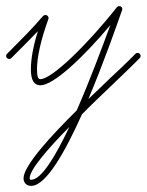

<svg xmlns="http://www.w3.org/2000/svg" viewBox="-30 -294 480 628"><path d="M72 314C120 314 182 205 238 80C272 45 310 10 346 -25C372 -50 394 -71 409 -86L427 -104C429 -106 430 -108 430 -111C430 -116 426 -121 420 -121C417 -121 415 -120 413 -118L395 -100C380 -85 358 -64 332 -40C314 -22 288 2 259 30C308 -86 350 -206 369 -260C370 -262 370 -263 370 -264C370 -270 366 -274 360 -274C357 -274 354 -272 352 -270C254 -146 139 -35 102 -35C95 -35 91 -43 91 -67C91 -106 103 -162 128 -231V-232C129 -233 129 -234 129 -235C129 -240 124 -245 119 -245C116 -245 113 -244 112 -242H111C80 -205 34 -159 10 -135L-7 -118C-9 -116 -10 -114 -10 -111C-10 -106 -6 -101 0 -101C3 -101 5 -102 7 -104L24 -121C41 -138 68 -165 94 -192C78 -142 71 -99 71 -67C71 -31 82 -15 102 -15C145 -15 241 -105 331 -212C304 -139 264 -31 221 67C137 150 47 248 47 289C47 304 57 314 72 314ZM72 294C69 294 67 294 67 289C67 262 122 197 197 121C151 218 105 294 72 294Z"/></svg>

Font: Mistral SingleLine Outline
Style: Regular
Weight: 300
Designer: François Chastanet, Élisa Garzelli, Anais Alves, Morgane Autin
Foundry: institut supérieur des arts et du design Toulouse / isdaT
Version: Version 1.000;Glyphs 3.3 (3337)